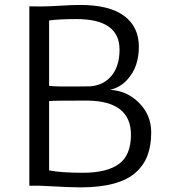

<svg xmlns="http://www.w3.org/2000/svg" viewBox="-20 -770 701 796"><path d="M101.6 0V-743.7L146.5 -743.2Q177.2 -743.2 227.8 -746.3Q278.3 -749.5 312.5 -749.5Q433.1 -749.5 494.4 -704.3Q555.7 -659.2 555.7 -575.7Q555.7 -537.6 544.7 -502.7Q533.7 -467.8 505.9 -437.7Q478 -407.7 436.5 -397.5Q506.3 -394 556.6 -343.5Q606.9 -293 606.9 -221.2Q606.9 -166.5 591.6 -125.7Q576.2 -85 542.5 -54.7Q508.8 -24.4 451.4 -8.8Q394 6.8 314 6.8Q290 6.8 260.3 5.6Q230.5 4.4 195.6 2.4Q160.6 0.5 145 0ZM183.6 -414.1Q197.8 -412.1 228.3 -411.6Q258.8 -411.1 304.9 -411.6Q351.1 -412.1 353.5 -412.1Q410.6 -416.5 443.1 -456.8Q475.6 -497.1 475.6 -564Q475.6 -690.9 297.4 -690.9Q223.6 -690.9 183.6 -685.1ZM183.6 -63.5Q234.9 -53.7 323.2 -53.7Q422.9 -53.7 472.9 -90.1Q522.9 -126.5 522.9 -211.4Q522.9 -350.1 344.2 -353Q200.7 -353 183.6 -351.1Z"/></svg>

Font: HaufeMerriweatherSansLt
Style: Regular
Weight: 300
Designer: Eben Sorkin
Foundry: Eben Sorkin
Version: Version 1.56